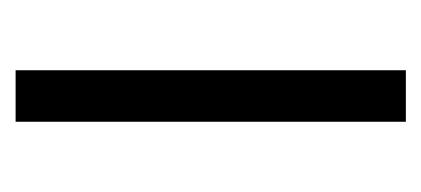

<svg xmlns="http://www.w3.org/2000/svg" viewBox="-167 -373 540 246"><g transform="rotate(-90 103.0 -250.0)"><path d="M70 0V-500H136V0Z"/></g></svg>

Font: Akshar Light
Style: Regular
Weight: 300
Designer: Tall Chai
Foundry: Tall Chai
Version: Version 1.100